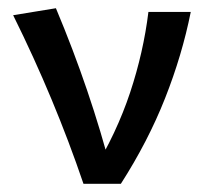

<svg xmlns="http://www.w3.org/2000/svg" viewBox="-20 -447 514 467"><path d="M183 0Q148 -103 105.5 -205Q63 -307 12 -410L116 -427Q158 -327 192 -227Q226 -127 252 -27H205Q264 -124 296.5 -222Q329 -320 341 -418H444Q423 -313 381.5 -208Q340 -103 274 0Z"/></svg>

Font: Ysabeau Infant SemiBold
Style: Regular
Weight: 600
Designer: Christian Thalmann (Catharsis Fonts)
Version: Version 2.002; featfreeze: ss01,ss02,lnum